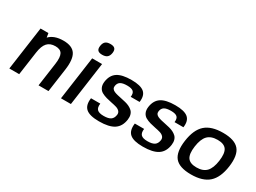

<svg xmlns="http://www.w3.org/2000/svg" viewBox="-44 -1309 2547 1912"><g transform="rotate(30 1229.5 -352.5)"><path d="M238.3 -452.1Q292.5 -509.8 399.9 -509.8Q500.5 -509.8 538.1 -452.9Q575.7 -396 558.1 -270L520 0H405.8L443.8 -270Q455.1 -351.1 435.3 -386.5Q415.5 -421.9 358.4 -421.9Q297.4 -421.9 264.9 -386Q232.4 -350.1 221.2 -270L183.1 0H69.8L140.1 -500H230.5Z M777.8 0H663.6L733.9 -500H847.7ZM821.3 -714.8Q857.9 -714.8 872.8 -698.7Q887.7 -682.6 882.8 -647.9Q877.4 -612.8 857.9 -596.4Q838.4 -580.1 801.3 -580.1Q764.6 -580.1 750 -596.4Q735.4 -612.8 740.7 -647.9Q746.1 -683.1 765.1 -699Q784.2 -714.8 821.3 -714.8Z M1065.9 -373Q1063.5 -355 1072.3 -342.3Q1081.1 -329.6 1098.1 -322.3Q1115.2 -314.9 1137.7 -309.6Q1160.2 -304.2 1185.3 -299.1Q1210.4 -293.9 1235.6 -287.8Q1260.7 -281.7 1282.5 -271Q1304.2 -260.3 1320.3 -245.1Q1336.4 -230 1343.5 -205.6Q1350.6 -181.2 1346.2 -148.9Q1334.5 -65.9 1277.1 -28.1Q1219.7 9.8 1105 9.8Q997.1 9.8 953.9 -28.1Q910.6 -65.9 922.4 -149.9H1029.3Q1022.9 -102.1 1043.7 -81.1Q1064.5 -60.1 1118.7 -60.1Q1172.4 -60.1 1198.5 -77.9Q1224.6 -95.7 1230.5 -136.2Q1233.9 -161.1 1219.2 -177.2Q1204.6 -193.4 1178.7 -201.2Q1152.8 -209 1121.1 -214.8Q1089.4 -220.7 1058.1 -229.5Q1026.9 -238.3 1001.7 -252.2Q976.6 -266.1 963.6 -293.7Q950.7 -321.3 956.1 -360.8Q967.3 -439 1020.8 -474.4Q1074.2 -509.8 1182.1 -509.8Q1286.6 -509.8 1328.9 -474.1Q1371.1 -438.5 1359.9 -359.9H1257.8Q1263.7 -402.8 1243.9 -421.4Q1224.1 -439.9 1172.4 -439.9Q1120.6 -439.9 1095.7 -424.3Q1070.8 -408.7 1065.9 -373Z M1569.8 -373Q1567.4 -355 1576.2 -342.3Q1585 -329.6 1602.1 -322.3Q1619.1 -314.9 1641.6 -309.6Q1664.1 -304.2 1689.2 -299.1Q1714.4 -293.9 1739.5 -287.8Q1764.6 -281.7 1786.4 -271Q1808.1 -260.3 1824.2 -245.1Q1840.3 -230 1847.4 -205.6Q1854.5 -181.2 1850.1 -148.9Q1838.4 -65.9 1781 -28.1Q1723.6 9.8 1608.9 9.8Q1501 9.8 1457.8 -28.1Q1414.6 -65.9 1426.3 -149.9H1533.2Q1526.9 -102.1 1547.6 -81.1Q1568.4 -60.1 1622.6 -60.1Q1676.3 -60.1 1702.4 -77.9Q1728.5 -95.7 1734.4 -136.2Q1737.8 -161.1 1723.1 -177.2Q1708.5 -193.4 1682.6 -201.2Q1656.7 -209 1625 -214.8Q1593.3 -220.7 1562 -229.5Q1530.8 -238.3 1505.6 -252.2Q1480.5 -266.1 1467.5 -293.7Q1454.6 -321.3 1460 -360.8Q1471.2 -439 1524.7 -474.4Q1578.1 -509.8 1686 -509.8Q1790.5 -509.8 1832.8 -474.1Q1875 -438.5 1863.8 -359.9H1761.7Q1767.6 -402.8 1747.8 -421.4Q1728 -439.9 1676.3 -439.9Q1624.5 -439.9 1599.6 -424.3Q1574.7 -408.7 1569.8 -373Z M2235.8 -509.8Q2369.6 -509.8 2421.4 -448.2Q2473.1 -386.7 2454.1 -250Q2435.1 -113.8 2365.7 -52Q2296.4 9.8 2162.6 9.8Q2028.3 9.8 1976.8 -51.8Q1925.3 -113.3 1944.3 -250Q1963.4 -386.7 2032.5 -448.2Q2101.6 -509.8 2235.8 -509.8ZM2057.1 -250Q2044.4 -159.2 2072.3 -118.7Q2100.1 -78.1 2175.3 -78.1Q2250 -78.1 2288.8 -118.7Q2327.6 -159.2 2340.3 -250Q2353 -340.8 2325.7 -381.3Q2298.3 -421.9 2223.6 -421.9Q2147.9 -421.9 2108.9 -381.6Q2069.8 -341.3 2057.1 -250Z"/></g></svg>

Font: Fivo Sans Med
Style: Regular
Weight: 450
Designer: Alexander Slobzheninov
Foundry: Alexander Slobzheninov
Version: 1.0